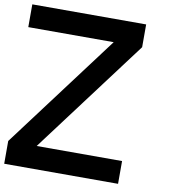

<svg xmlns="http://www.w3.org/2000/svg" viewBox="-93 -957 937 1038"><g transform="rotate(10 375.0 -437.5)"><path d="M0 -125 468.8 -750H0V-875H625V-750L156.2 -125H625V0H0Z"/></g></svg>

Font: CraftyPE
Style: Regular
Weight: 400
Designer: Erek Butcher
Foundry: Haunted Coop
Version: Version 0.018;April 4, 2024;FontCreator 15.0.0.2962 64-bit